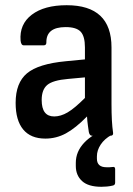

<svg xmlns="http://www.w3.org/2000/svg" viewBox="-20 -521 511 737"><path d="M154 11Q98 11 69 -24Q40 -59 40 -126Q40 -203 83.5 -239.5Q127 -276 233 -286L306 -293V-339Q306 -382 289.5 -399.5Q273 -417 232 -417Q157 -417 158 -358Q158 -347 148 -347H71Q61 -347 59 -365Q54 -428 102 -464.5Q150 -501 236 -501Q408 -501 408 -339V-123Q408 -86 409.5 -59Q411 -32 414 -12Q416 0 404 0H333Q324 0 321 -14Q320 -21 317.5 -38.5Q315 -56 314 -74Q270 -29 233 -9Q196 11 154 11ZM140 -137Q140 -74 188 -74Q213 -74 239.5 -89.5Q266 -105 306 -145V-224L241 -218Q183 -213 161.5 -195Q140 -177 140 -137ZM369 196Q319 196 295 174Q271 152 271 116V104Q271 61 303 27Q335 -7 390 -25L408 -13V-3Q381 12 366.5 34Q352 56 352 79V88Q352 121 389 121Q395 121 400.5 121Q406 121 412 120Q422 118 422 128V180Q422 189 414 191Q402 194 390.5 195Q379 196 369 196Z"/></svg>

Font: Sofia Sans Extra Cond
Style: Bold
Weight: 700
Width: 1
Designer: Botio Nikoltchev, Ani Petrova
Foundry: lettersoup
Version: Version 4.100; ttfautohint (v1.8.3)